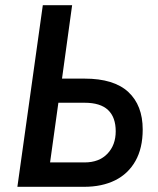

<svg xmlns="http://www.w3.org/2000/svg" viewBox="-20 -720 608 740"><path d="M47 0 145 -700H258L219 -417H306Q419 -417 474.5 -365.5Q530 -314 530 -221Q530 -149 502 -99.5Q474 -50 423.5 -25Q373 0 304 0ZM173 -94H306Q362 -94 394 -127.5Q426 -161 426 -214Q426 -268 396.5 -296Q367 -324 306 -324H205Z"/></svg>

Font: Finlandica Medium
Style: Italic
Weight: 500
Italic angle: -8°
Designer: Niklas Ekholm, Juho Hiilivirta, Jaakko Suomalainen
Foundry: Helsinki Type Studio
Version: Version 1.063